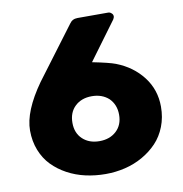

<svg xmlns="http://www.w3.org/2000/svg" viewBox="-79 -775 814 855"><g transform="rotate(-10 327.5 -347.0)"><path d="M482.9 -666 356.9 -495.1Q432.6 -480 460.9 -469.2Q535.2 -440.4 580.1 -382.1Q625 -323.7 625 -247.1Q625 -198.7 608.9 -157.5Q592.8 -116.2 564.7 -86.7Q536.6 -57.1 499.3 -35.9Q461.9 -14.6 419.2 -4.4Q376.5 5.9 331.1 5.9Q284.2 5.9 240.5 -3.9Q196.8 -13.7 158.9 -34.2Q121.1 -54.7 92.8 -83.7Q64.5 -112.8 48.3 -153.8Q32.2 -194.8 32.2 -243.2Q32.2 -330.1 116.2 -448.2L291 -681.2Q303.7 -700.2 327.1 -700.2H465.8Q474.6 -700.2 481 -693.8Q487.8 -688.5 487.8 -679.2Q487.8 -674.3 482.9 -666ZM329.1 -346.2Q282.2 -346.2 253.2 -318.6Q224.1 -291 224.1 -244.1Q224.1 -197.8 253.4 -170.4Q282.7 -143.1 329.1 -143.1Q376 -143.1 405.5 -170.4Q435.1 -197.8 435.1 -244.1Q435.1 -289.6 405.8 -318.8Q375.5 -346.2 329.1 -346.2Z"/></g></svg>

Font: Cunia
Style: Bold
Weight: 700
Designer: Alejo Bergmann, Denis Ignatov
Foundry: Hubert & Fischer
Version: Version 1.00 February 21, 2019, initial release